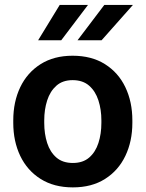

<svg xmlns="http://www.w3.org/2000/svg" viewBox="-20 -770 606 799"><path d="M35.2 -258.8V-269Q35.2 -346.2 64.2 -407Q93.3 -467.8 148.7 -502.9Q204.1 -538.1 282.2 -538.1Q361.3 -538.1 417 -502.9Q472.7 -467.8 501.7 -407Q530.8 -346.2 530.8 -269V-258.8Q530.8 -182.1 501.7 -121.3Q472.7 -60.5 417.2 -25.4Q361.8 9.8 283.2 9.8Q204.6 9.8 148.9 -25.4Q93.3 -60.5 64.2 -121.3Q35.2 -182.1 35.2 -258.8ZM164.1 -269V-258.8Q164.1 -212.9 176.3 -175Q188.5 -137.2 214.6 -114.5Q240.7 -91.8 283.2 -91.8Q325.2 -91.8 351.3 -114.5Q377.4 -137.2 389.6 -175Q401.9 -212.9 401.9 -258.8V-269Q401.9 -314 389.6 -352.1Q377.4 -390.1 351.1 -413.3Q324.7 -436.5 282.2 -436.5Q240.7 -436.5 214.6 -413.3Q188.5 -390.1 176.3 -352.1Q164.1 -314 164.1 -269ZM302.7 -602.5 414.1 -749.5H533.2L402.8 -602.5ZM138.7 -602.5 228.5 -749.5H346.2L234.9 -602.5Z"/></svg>

Font: Vazirmatn FD SemiBold
Style: Regular
Weight: 600
Designer: Saber Rastikerdar
Foundry: Saber Rastikerdar
Version: Version 33.001